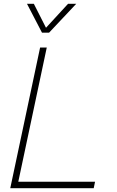

<svg xmlns="http://www.w3.org/2000/svg" viewBox="-20 -990 614 1010"><path d="M473 0H63L70 -34H480ZM69 0H34L191 -740H226ZM238 -818H201L122 -970H158L228 -832H211L338 -970H381Z"/></svg>

Font: Be Vietnam Pro Variable Thin
Style: Italic
Weight: 100
Italic angle: -12°
Designer: Lam Bao, Tony Le, Vietanh Nguyen
Foundry: Yellow Type Foundry
Version: Version 1.002